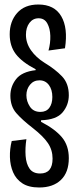

<svg xmlns="http://www.w3.org/2000/svg" viewBox="-20 -689 343 851"><path d="M154 142Q107 142 79 123.5Q51 105 38 74.5Q25 44 24 7.5Q23 -29 32 -64L97 -72Q91 -33 93.5 2Q96 37 111 58.5Q126 80 158 80Q213 80 213 14Q213 -24 192.5 -54.5Q172 -85 126 -121Q78 -158 52 -188Q26 -218 26 -265Q26 -306 51.5 -338.5Q77 -371 138 -378V-382Q77 -414 50 -449.5Q23 -485 23 -537Q23 -594 56 -631.5Q89 -669 150 -669Q221 -669 251.5 -617Q282 -565 268 -475L195 -465Q204 -498 203 -530.5Q202 -563 189.5 -585.5Q177 -608 151 -608Q126 -608 110.5 -587.5Q95 -567 95 -535Q95 -498 117.5 -466Q140 -434 177 -411Q225 -382 255 -350.5Q285 -319 285 -267Q285 -224 257.5 -191Q230 -158 162 -156V-149Q224 -117 254.5 -80.5Q285 -44 285 12Q285 75 250 108.5Q215 142 154 142ZM159 -193Q185 -193 198.5 -211Q212 -229 212 -259Q212 -292 196.5 -312.5Q181 -333 155 -333Q129 -333 113 -313.5Q97 -294 97 -267Q97 -240 112.5 -216.5Q128 -193 159 -193Z"/></svg>

Font: Bricolage Grotesque 96pt Condensed Light
Style: Regular
Weight: 300
Width: 3
Designer: Mathieu Triay
Foundry: Atelier Triay
Version: Version 1.001; ttfautohint (v1.8.4.7-5d5b);gftools[0.9.33.de